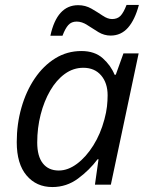

<svg xmlns="http://www.w3.org/2000/svg" viewBox="-20 -753 605 783"><path d="M193.4 9.8Q128.4 9.8 88.4 -37.4Q48.3 -84.5 48.3 -173.3Q48.3 -247.1 67.4 -314Q86.4 -380.9 121.6 -432.9Q156.7 -484.9 205.1 -514.9Q253.4 -544.9 312 -544.9Q366.2 -544.9 399.2 -515.4Q432.1 -485.8 447.3 -448.2H452.1L483.4 -535.2H545.4L432.1 0H367.2L381.8 -103.5H377.9Q344.7 -59.1 298.1 -24.7Q251.5 9.8 193.4 9.8ZM219.7 -57.6Q257.3 -57.6 294.2 -85.2Q331.1 -112.8 360.6 -159.9Q390.1 -207 405.8 -266.1Q413.6 -294.9 416.3 -319.1Q418.9 -343.3 418.9 -364.3Q418.9 -414.6 392.3 -445.6Q365.7 -476.6 319.8 -476.6Q278.8 -476.6 244.4 -451.7Q210 -426.8 184.8 -383.5Q159.7 -340.3 145.8 -285.9Q131.8 -231.4 131.8 -171.9Q131.8 -115.7 154.8 -86.7Q177.7 -57.6 219.7 -57.6ZM185.5 -607.4Q212.4 -731.9 298.8 -731.9Q328.1 -731.9 352.8 -717.8Q377.4 -703.6 398.2 -689.5Q418.9 -675.3 437 -675.3Q458.5 -675.3 471.2 -688.2Q483.9 -701.2 496.1 -732.9H546.4Q530.3 -672.4 502 -640.1Q473.6 -607.9 431.2 -607.9Q404.8 -607.9 381.3 -622.1Q357.9 -636.2 336.2 -650.6Q314.5 -665 292.5 -665Q271.5 -665 258.8 -651.1Q246.1 -637.2 234.9 -607.4Z"/></svg>

Font: Open Sans
Style: Italic
Weight: 400
Italic angle: -12°
Designer: Monotype Design Team
Foundry: Monotype Imaging Inc.
Version: Version 3.000; ttfautohint (v1.8.4)